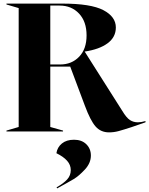

<svg xmlns="http://www.w3.org/2000/svg" viewBox="-20 -732 830 1069"><path d="M452 -145 371 -361H260V-25L331 -5V0H16V-5L84 -25V-687L16 -707V-712H326Q486 -712 555.5 -675.5Q625 -639 625 -579Q625 -525 579 -491Q533 -457 452 -445V-444L660 -116Q684 -76 703.5 -63.5Q723 -51 748 -51Q766 -51 790 -58V-51L712 -24Q666 -9 640 -2Q614 5 587 5Q541 5 512 -28Q483 -61 452 -145ZM315 -373Q379 -373 420.5 -416Q462 -459 462 -535Q462 -612 420 -656.5Q378 -701 312 -701H260V-373ZM374 215Q374 186 353.5 163Q333 140 294 121Q299 88 324.5 67Q350 46 392 46Q435 46 460.5 71Q486 96 486 134Q486 176 452.5 212Q419 248 390.5 265Q362 282 298 317L295 311Q334 289 354 267Q374 245 374 215Z"/></svg>

Font: Nyght Serif Bold
Style: Regular
Weight: 700
Designer: Maksym Kobuzan
Version: Version 0.410